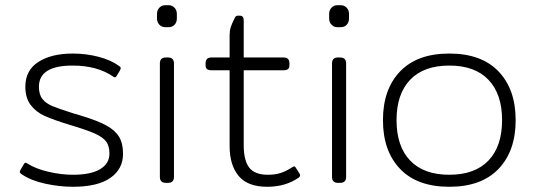

<svg xmlns="http://www.w3.org/2000/svg" viewBox="-20 -700 2049 735"><path d="M63 -33Q57 -37 56 -40Q55 -43 58 -49L71 -71Q74 -77 78 -77Q80 -77 85 -74Q116 -54 165 -42.5Q214 -31 259 -31Q328 -31 363.5 -52.5Q399 -74 399 -112Q399 -141 386.5 -158Q374 -175 342.5 -189Q311 -203 244 -223Q185 -241 151.5 -256Q118 -271 97.5 -298Q77 -325 77 -368Q77 -431 127 -463Q177 -495 258 -495Q310 -495 357.5 -482.5Q405 -470 435 -448Q441 -444 442 -441Q443 -438 440 -432L427 -410Q424 -404 420 -404Q417 -404 413 -407Q352 -449 258 -449Q129 -449 129 -368Q129 -338 142.5 -321Q156 -304 181.5 -293.5Q207 -283 264 -265Q273 -263 291 -257Q354 -238 387.5 -219.5Q421 -201 436 -176Q451 -151 451 -111Q451 -53 402.5 -19Q354 15 259 15Q207 15 152.5 3Q98 -9 63 -33Z M581 -629V-647Q581 -661 590 -670.5Q599 -680 612 -680H626Q639 -680 648 -670.5Q657 -661 657 -647V-629Q657 -615 648.5 -605.5Q640 -596 626 -596H612Q599 -596 590 -605.5Q581 -615 581 -629ZM592 -23V-457Q592 -480 615 -480H623Q646 -480 646 -457V-23Q646 0 623 0H615Q592 0 592 -23Z M859 -141V-431H790Q778 -431 772.5 -435.5Q767 -440 767 -451V-458Q767 -480 790 -480H859V-565Q859 -582 863 -595Q867 -608 878 -630Q881 -636 883.5 -638Q886 -640 891 -640H898Q913 -640 913 -622V-480H1065Q1088 -480 1088 -458V-451Q1088 -440 1082.5 -435.5Q1077 -431 1065 -431H913V-144Q913 -86 934 -58.5Q955 -31 1005 -31Q1034 -31 1055 -38Q1076 -45 1099 -60Q1104 -63 1106 -63Q1110 -63 1113 -57L1127 -35Q1129 -31 1129 -29Q1129 -24 1122 -19Q1072 15 1003 15Q928 15 893.5 -26.5Q859 -68 859 -141Z M1240 -629V-647Q1240 -661 1249 -670.5Q1258 -680 1271 -680H1285Q1298 -680 1307 -670.5Q1316 -661 1316 -647V-629Q1316 -615 1307.5 -605.5Q1299 -596 1285 -596H1271Q1258 -596 1249 -605.5Q1240 -615 1240 -629ZM1251 -23V-457Q1251 -480 1274 -480H1282Q1305 -480 1305 -457V-23Q1305 0 1282 0H1274Q1251 0 1251 -23Z M1446 -240Q1446 -358 1511.5 -426.5Q1577 -495 1700 -495Q1823 -495 1888.5 -426.5Q1954 -358 1954 -240Q1954 -122 1888.5 -53.5Q1823 15 1700 15Q1577 15 1511.5 -53.5Q1446 -122 1446 -240ZM1902 -240Q1902 -340 1850 -394.5Q1798 -449 1700 -449Q1602 -449 1550 -394.5Q1498 -340 1498 -240Q1498 -140 1550 -85.5Q1602 -31 1700 -31Q1798 -31 1850 -85.5Q1902 -140 1902 -240Z"/></svg>

Font: Mitr ExtraLight
Style: Regular
Weight: 250
Designer: Thanarat Vachiruckul
Foundry: Cadson Demak Co.,Ltd.
Version: Version 1.000